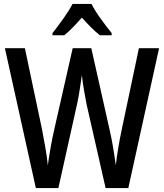

<svg xmlns="http://www.w3.org/2000/svg" viewBox="-20 -960 837 980"><path d="M792 -714 635 0H519L422 -427Q417 -454 409.5 -495Q402 -536 398 -577Q394 -548 387.5 -506Q381 -464 373 -427L278 0H163L5 -714H107L195 -297Q204 -249 212.5 -200.5Q221 -152 224 -116Q230 -159 238.5 -207.5Q247 -256 256 -295L351 -714H446L540 -295Q549 -256 557 -209Q565 -162 571 -116Q576 -160 584 -207.5Q592 -255 601 -297L689 -714ZM447 -940Q464 -906 494 -864.5Q524 -823 550 -791V-780H490Q468 -797 445 -820Q422 -843 398 -870Q374 -843 351 -819.5Q328 -796 308 -780H248V-791Q274 -824 304 -866Q334 -908 350 -940Z"/></svg>

Font: Noto Sans Ethiopic Condensed Medium
Style: Regular
Weight: 500
Width: 3
Designer: Monotype Design Team
Foundry: Monotype Imaging Inc.
Version: Version 2.102; ttfautohint (v1.8.4.7-5d5b)